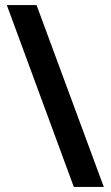

<svg xmlns="http://www.w3.org/2000/svg" viewBox="-20 -738 439 762"><path d="M125 -718 392 4H273L7 -718Z"/></svg>

Font: Noto Sans Cherokee SemiBold
Style: Regular
Weight: 600
Designer: Monotype Design Team
Foundry: Monotype Imaging Inc.
Version: Version 2.001; ttfautohint (v1.8.4.7-5d5b)